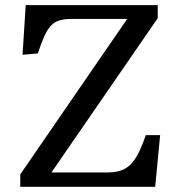

<svg xmlns="http://www.w3.org/2000/svg" viewBox="-20 -720 697 740"><path d="M58.1 0V-47.9L470.2 -647H255.9Q229 -647 210 -641.6Q190.9 -636.2 177 -621.6Q163.1 -606.9 151.1 -581.1Q139.2 -555.2 126 -514.2L66.9 -508.8L79.1 -700.2H587.9V-649.9L178.2 -55.2H389.2Q419.9 -55.2 441.9 -61.5Q463.9 -67.9 481 -84Q498 -100.1 512.5 -127.9Q526.9 -155.8 542 -199.2H597.2L578.1 0Z"/></svg>

Font: Literata
Style: Regular
Weight: 400
Designer: Latin by Veronika Burian and Jose Scaglione. Greek by Irene Vlachou. Cyrillic by Vera Evstafieva.
Foundry: TypeTogether
Version: Version 3.002